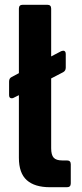

<svg xmlns="http://www.w3.org/2000/svg" viewBox="-20 -783 342 803"><path d="M260 -112Q276 -112 276 -96V-16Q276 0 260 0H189Q125 0 92 -29.5Q59 -59 59 -123V-385L37 -374Q34 -372 29 -372Q18 -372 18 -385V-442Q18 -456 29 -461L59 -477V-747Q59 -763 75 -763H178Q194 -763 194 -747V-547L236 -569L244 -571Q255 -571 255 -557V-500Q255 -487 244 -481L194 -455V-163Q194 -135 204.5 -123.5Q215 -112 240 -112Z"/></svg>

Font: Open Sauce Two
Style: Bold
Weight: 700
Designer: Alfredo Marco Pradil
Foundry: Creative Sauce Fz LLC
Version: Version 1.477